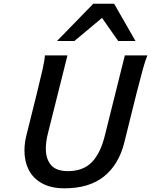

<svg xmlns="http://www.w3.org/2000/svg" viewBox="-20 -999 811 1031"><path d="M711.9 -493.2 647 -231.9Q617.2 -114.3 537.8 -51Q458.5 12.2 326.2 12.2Q254.9 12.2 206.5 -14.2Q158.2 -40.5 134.8 -86.2Q111.3 -131.8 111.3 -190.4Q111.3 -231.9 122.1 -273.4L176.8 -493.2Q198.2 -580.1 209 -627.9Q219.7 -675.8 221.2 -701.7H342.3L237.8 -284.7Q226.1 -238.8 226.1 -200.7Q226.1 -145.5 253.9 -112.8Q281.7 -80.1 344.7 -80.1Q425.3 -80.1 471.9 -127Q518.6 -173.8 542.5 -269L650.4 -701.7H771.5Q760.3 -675.3 747.1 -627.4Q733.9 -579.6 711.9 -493.2ZM286.1 -778.8 481 -979H592.8L707.5 -778.8H614.7L527.8 -902.8L379.4 -778.8Z"/></svg>

Font: Lesson One Medium
Style: Italic
Weight: 500
Italic angle: -14°
Designer: But Ko, Victor Gaultney, Annie Olsen, Julie Remington, Don Collingsworth, Eric Hays, Becca Hirsbrunner
Version: Version 1.100